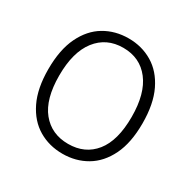

<svg xmlns="http://www.w3.org/2000/svg" viewBox="-145 -769 917 921"><g transform="rotate(30 313.5 -309.0)"><path d="M314 11Q240 11 181 -24Q122 -59 87.5 -129.8Q53 -200.5 53 -307Q53 -415 87.5 -486.2Q122 -557.5 181 -592.5Q240 -627.5 314 -627.5Q387.5 -627.5 446.5 -592.2Q505.5 -557 540 -485.8Q574.5 -414.5 574.5 -307Q574.5 -199.5 540 -129Q505.5 -58.5 446.5 -23.8Q387.5 11 314 11ZM314 -43.5Q407 -43.5 460.5 -110.2Q514 -177 514 -308Q514 -437 460.5 -506.2Q407 -575.5 314 -575.5Q221.5 -575.5 167.5 -506Q113.5 -436.5 113.5 -307Q113.5 -176.5 167.5 -110Q221.5 -43.5 314 -43.5Z"/></g></svg>

Font: Karla Light
Style: Regular
Weight: 300
Designer: Jonathan Pinhorn
Version: Version 2.004;gftools[0.9.33]